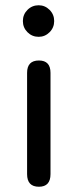

<svg xmlns="http://www.w3.org/2000/svg" viewBox="-20 -710 294 730"><path d="M128 0Q83 0 83 -48V-433Q83 -480 128 -480Q172 -480 172 -433V-48Q172 0 128 0ZM127 -570Q102 -570 84.5 -587.5Q67 -605 67 -630Q67 -655 84.5 -672.5Q102 -690 127 -690Q151 -690 168.5 -672.5Q186 -655 186 -630Q186 -605 168.5 -587.5Q151 -570 127 -570Z"/></svg>

Font: Zen Maru Gothic Medium
Style: Regular
Weight: 500
Designer: Yoshimichi Ohira
Foundry: Positype
Version: Version 1.001